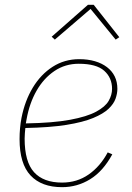

<svg xmlns="http://www.w3.org/2000/svg" viewBox="-20 -763 545 795"><path d="M237 12Q152 12 106.5 -36.5Q61 -85 61 -187Q61 -210 63 -232Q65 -254 69 -275Q83 -346 116 -400.5Q149 -455 198 -486.5Q247 -518 308 -518Q344 -518 373 -509.5Q402 -501 423 -485Q444 -469 455 -446.5Q466 -424 466 -395Q466 -376 458.5 -354.5Q451 -333 429.5 -312.5Q408 -292 366 -274.5Q324 -257 255.5 -246Q187 -235 85 -233Q84 -226 83 -211.5Q82 -197 82 -189Q82 -93 121 -50Q160 -7 237 -7Q299 -7 347 -40.5Q395 -74 426 -132L445 -124Q407 -54 353.5 -21Q300 12 237 12ZM306 -499Q250 -499 205.5 -469Q161 -439 131.5 -387.5Q102 -336 90 -269L87 -252Q200 -254 270 -267Q340 -280 378 -300.5Q416 -321 430 -345.5Q444 -370 444 -395Q444 -441 411.5 -470Q379 -499 306 -499ZM344 -743H368L474 -609L459 -599L355 -726L207 -599L194 -611Z"/></svg>

Font: IBM Plex Sans Thin
Style: Italic
Weight: 250
Italic angle: -11.31°
Designer: Mike Abbink, Paul van der Laan, Pieter van Rosmalen
Foundry: Bold Monday
Version: Version 3.201